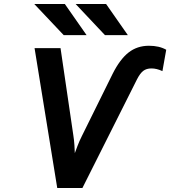

<svg xmlns="http://www.w3.org/2000/svg" viewBox="-20 -941 852 961"><path d="M266.5 0 153 -700H283L347 -264Q350.5 -243 352.5 -214.8Q354.5 -186.5 354.5 -174.5Q359 -187 368 -210.8Q377 -234.5 389 -258.5L544 -572Q580.5 -644.5 623.5 -678.2Q666.5 -712 725.5 -712Q777 -712 812 -692L793 -585Q764.5 -598.5 738 -598.5Q713 -598.5 697 -586.2Q681 -574 665.5 -543.5L392.5 0ZM299 -765 151.5 -921H304.5L413.5 -765ZM505.5 -765 358.5 -921H511L620 -765Z"/></svg>

Font: Overpass
Style: Bold Italic
Weight: 700
Italic angle: -10°
Designer: Delve Withrington, Dave Bailey, Thomas Jockin
Foundry: Delve Fonts LLC
Version: Version 4.000; ttfautohint (v1.8.3)